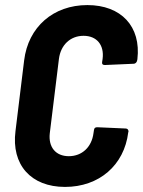

<svg xmlns="http://www.w3.org/2000/svg" viewBox="-20 -728 563 756"><path d="M236 8C370 8 469 -77 485 -207L486 -210C486 -217 482 -222 475 -222L363 -227C355 -227 351 -224 350 -216L348 -203C341 -149 303 -113 251 -113C199 -113 170 -149 176 -203L212 -496C219 -551 257 -587 309 -587C361 -587 391 -551 384 -496L382 -483C381 -475 385 -472 393 -472L507 -477C513 -477 519 -483 520 -490L521 -495C536 -624 457 -708 324 -708C190 -708 91 -622 75 -490L41 -212C24 -79 102 8 236 8Z"/></svg>

Font: Barlow Semi Condensed
Style: Bold Italic
Weight: 700
Width: 4
Italic angle: -7°
Designer: Jeremy Tribby
Foundry: Tribby Type
Version: Version 1.422;hotconv 1.0.109;makeotfexe 2.5.65596